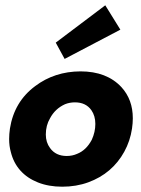

<svg xmlns="http://www.w3.org/2000/svg" viewBox="-20 -692 532 725"><path d="M215 13Q164 13 123.5 -3Q83 -19 57 -48Q31 -77 21 -117.5Q14.5 -140.5 14.5 -167Q14.5 -185.5 17.5 -206.5Q33.5 -308 113 -367Q186 -422 284 -422.5Q383 -422.5 438.5 -363Q481.5 -316 481.5 -245.5Q481.5 -227 478.5 -206.5Q471.5 -159.5 449.2 -119Q427 -78.5 392.8 -49.2Q358.5 -20 313.2 -3.5Q268 13 215 13ZM232 -103Q253 -103 271 -111Q305.5 -124.5 326.5 -164Q340 -193.5 340 -224Q340 -254.5 325 -276Q304 -305.5 263 -305.5Q243 -305.5 225.5 -298.5Q188 -281.5 169 -245.5Q153 -218.5 153 -184Q153 -154.5 169 -133Q190.5 -103 232 -103ZM224 -469.5 190.5 -531 377.5 -672 434.5 -580Z"/></svg>

Font: Lucymar Sans
Style: Bold Italic
Weight: 700
Italic angle: -10°
Foundry: The League of Moveable Type (original font) / Main changes by Cristiano Sobral with portions from Mirco Monsees
Version: Version 2.00;August 30, 2020;FontCreator 13.0.0.2681 64-bit